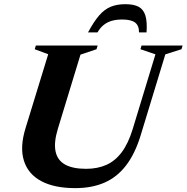

<svg xmlns="http://www.w3.org/2000/svg" viewBox="-20 -908 914 940"><path d="M263 -276.5Q243 -210.5 252 -167Q261 -123.5 298.5 -102.5Q336 -81.5 401.5 -81.5Q457.5 -81.5 500.8 -100.8Q544 -120 576 -162.8Q608 -205.5 629.5 -275.5L741 -642L667.5 -667L673 -685H874L868.5 -667L789.5 -642L669 -246.5Q641.5 -156 597.5 -98.5Q553.5 -41 491.8 -14Q430 13 348.5 13Q245 13 181 -21.8Q117 -56.5 96.8 -122.2Q76.5 -188 105 -280.5L216 -642.5L150 -667L155.5 -685H458L452.5 -667L374 -640.5ZM578 -812.5Q549.5 -812.5 527 -806Q504.5 -799.5 487.2 -785.5Q470 -771.5 457.5 -749.5H411Q439.5 -802.5 465.5 -832.5Q491.5 -862.5 522.2 -875Q553 -887.5 593.5 -887.5Q635 -887.5 658.8 -874.8Q682.5 -862 691.8 -832Q701 -802 697.5 -749.5H660.5Q661 -782.5 641.5 -797.5Q622 -812.5 578 -812.5Z"/></svg>

Font: Newsreader 36pt
Style: Bold Italic
Weight: 700
Italic angle: -17°
Designer: Hugues Gentile
Foundry: Production Type
Version: Version 1.003